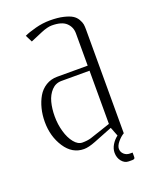

<svg xmlns="http://www.w3.org/2000/svg" viewBox="-139 -681 695 886"><g transform="rotate(-20 208.5 -238.0)"><path d="M310.1 -64V-325.2H172.4Q143.1 -325.2 123.3 -304Q103.5 -282.7 95.2 -251.2Q86.9 -219.7 86.9 -181.2Q86.9 -142.6 97.2 -106.7Q107.4 -70.8 126 -47.9Q144.5 -24.9 166.5 -24.9Q190.9 -24.9 209 -30.3ZM359.9 0Q343.3 9.8 328.6 27.6Q314 45.4 314 60.1Q314 75.7 325.7 86.7Q337.4 97.7 354.5 97.7H367.7V117.7Q367.7 121.6 367.2 123.8Q366.7 126 363.8 127.9Q360.8 129.9 355 129.9H337.4Q317.4 129.9 303.2 112.5Q289.1 95.2 289.1 70.3Q289.1 50.8 300.5 31.7Q312 12.7 329.1 0L312 -43.9L220.7 -7.8Q186 5.9 163.1 5.9Q106 5.9 70.6 -48.1Q35.2 -102.1 35.2 -173.3Q35.2 -207.5 43 -238.5Q50.8 -269.5 65.4 -294.7Q80.1 -319.8 104.7 -335Q129.4 -350.1 160.2 -350.1H310.1V-508.8Q310.1 -539.6 288.3 -560.3Q266.6 -581.1 217.3 -581.1Q196.3 -581.1 164.6 -567.9L106 -543L88.9 -577.1Q109.4 -586.9 145.3 -596.4Q181.2 -606 217.3 -606Q255.9 -606 283.4 -599.4Q311 -592.8 325.4 -583.7Q339.8 -574.7 348.1 -560.3Q356.4 -545.9 358.2 -535.2Q359.9 -524.4 359.9 -509.8Z"/></g></svg>

Font: Reswysokr
Style: Regular
Weight: 500
Version: Version 0.984